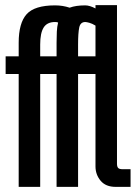

<svg xmlns="http://www.w3.org/2000/svg" viewBox="-20 -746 540 750"><path d="M437 -726V-106Q437 -95 441.5 -90Q446 -85 459 -85H490V-16H432Q393 -16 373 -40Q353 -64 353 -96V-457H285V-16H201V-457H137V-16H53V-457H2V-526H53V-579Q53 -656 84 -690.5Q115 -725 195 -725Q225 -725 252 -716Q276 -725 313 -725Q330 -725 353 -713V-726ZM313 -660Q294 -660 289.5 -638.5Q285 -617 285 -572V-526H353V-646Q340 -654 329 -657Q318 -660 313 -660ZM201 -526V-579Q201 -603 202 -622.5Q203 -642 207 -658Q203 -660 195 -660Q164 -660 150.5 -638.5Q137 -617 137 -572V-526Z"/></svg>

Font: D2Coding ligature
Style: Regular
Weight: 400
Monospace: yes
Designer: Yong-Rak Park; Jeong-Hwan Yoon; Sang-Min Lee;
Foundry: NHN Corporation
Version: Version 1.3.2; Build 20180524